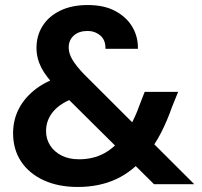

<svg xmlns="http://www.w3.org/2000/svg" viewBox="-20 -732 802 763"><path d="M592 0 209 -380Q163 -426 144 -463.5Q125 -501 125 -542Q125 -590 149 -628.5Q173 -667 219 -689.5Q265 -712 329 -712Q394 -712 438.5 -688Q483 -664 506 -625Q529 -586 528 -538H399Q400 -573 378.5 -591Q357 -609 328 -609Q294 -609 273.5 -591Q253 -573 253 -543Q253 -519 268.5 -493.5Q284 -468 315 -436L752 0ZM289 11Q212 11 154 -15.5Q96 -42 64 -90Q32 -138 32 -203Q32 -253 53 -296Q74 -339 115.5 -373Q157 -407 219 -427L261 -441L322 -358L283 -345Q223 -325 193 -290.5Q163 -256 163 -211Q163 -180 179 -154.5Q195 -129 224.5 -114Q254 -99 294 -99Q350 -99 393.5 -122.5Q437 -146 474 -195Q493 -221 509 -253.5Q525 -286 539 -326L555 -367H688L664 -308Q644 -251 619.5 -203.5Q595 -156 564 -119Q510 -52 442.5 -20.5Q375 11 289 11Z"/></svg>

Font: DM Sans 28pt
Style: Bold
Weight: 700
Version: Version 4.004;gftools[0.9.30]